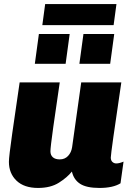

<svg xmlns="http://www.w3.org/2000/svg" viewBox="-20 -918 667 948"><path d="M229 -171Q229 -152 241 -141.5Q253 -131 275 -131Q300 -131 316 -148Q332 -165 336 -191L381 -511H579Q527 -161 527 -140Q527 -126 535 -118.5Q543 -111 554 -111Q569 -111 590 -120L575 -13Q538 10 471 10Q407 10 375.5 -10.5Q344 -31 335 -71Q312 -42 271 -16Q230 10 168 10Q99 10 61.5 -26Q24 -62 24 -119Q24 -144 40.5 -260Q57 -376 77 -511H275Q257 -391 243 -290.5Q229 -190 229 -171ZM555 -898 541 -794H189L203 -898ZM304 -603H152L172 -750H324ZM524 -603H372L392 -750H544Z"/></svg>

Font: Chivo Black Italic
Style: Regular
Weight: 900
Italic angle: -8.05°
Designer: Hector Gatti
Foundry: Omnibus-Type
Version: Version 1.007